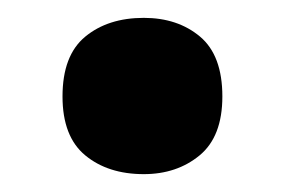

<svg xmlns="http://www.w3.org/2000/svg" viewBox="-20 -460 319 215"><path d="M50 -352Q50 -398 75.5 -419Q101 -440 141 -440Q179 -440 204 -419Q229 -398 229 -352Q229 -307 203.5 -286Q178 -265 141 -265Q101 -265 75.5 -286Q50 -307 50 -352Z"/></svg>

Font: Noto Sans Gujarati SemiCondensed ExtraBold
Style: Regular
Weight: 800
Width: 4
Designer: Jelle Bosma - Monotype Design Team, Universal Thirst
Foundry: Monotype Imaging Inc.
Version: Version 2.106; ttfautohint (v1.8.4.7-5d5b)